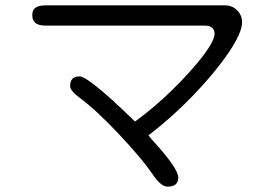

<svg xmlns="http://www.w3.org/2000/svg" viewBox="-20 -694 1040 723"><path d="M280.3 -406.2Q261.7 -406.2 252.9 -397.5Q244.1 -388.7 244.1 -370.1Q244.1 -352.5 278.3 -327.1Q341.8 -280.3 427.2 -189.5Q512.7 -98.6 551.8 -42Q585 8.8 610.4 8.8Q632.8 8.8 642.1 -0.5Q651.4 -9.8 651.4 -25.4Q651.4 -60.5 549.8 -170.9Q549.8 -170.9 539.1 -184.6Q627.9 -252 708.5 -335.9Q789.1 -419.9 840.3 -495.1Q891.6 -570.3 891.6 -610.4Q891.6 -636.7 873 -655.3Q854.5 -673.8 827.1 -673.8H150.4Q122.1 -673.8 110.4 -662.1Q101.6 -653.3 101.6 -636.7Q101.6 -625 105 -619.1Q108.4 -613.3 111.3 -609.4Q123 -597.7 150.4 -597.7H750Q770.5 -597.7 779.3 -588.9Q788.1 -580.1 788.1 -567.4Q788.1 -542 746.1 -485.4Q700.2 -425.8 631.3 -357.9Q562.5 -290 488.3 -236.3Q389.6 -333 335.9 -374Q294.9 -406.2 280.3 -406.2Z"/></svg>

Font: FakePearl
Style: Light
Weight: 350
Version: Version 1.2